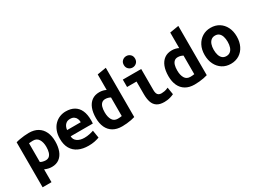

<svg xmlns="http://www.w3.org/2000/svg" viewBox="-43 -1580 3445 2568"><g transform="rotate(-30 1680.0 -296.0)"><path d="M71 185V-510Q96 -518 130 -524Q164 -530 201 -534Q238 -538 273 -538Q355 -538 411 -504.5Q467 -471 496 -409Q525 -347 525 -263Q525 -182 502 -120Q479 -58 432.5 -23Q386 12 317 12Q291 12 264.5 6Q238 0 208 -13V185ZM289 -106Q322 -106 343 -124Q364 -142 374.5 -176.5Q385 -211 385 -259Q385 -330 357 -375Q329 -420 272 -420Q256 -420 238 -418.5Q220 -417 208 -416V-127Q222 -118 244.5 -112Q267 -106 289 -106Z M884 12Q795 12 730 -18.5Q665 -49 630 -109.5Q595 -170 595 -259Q595 -329 615.5 -381.5Q636 -434 671.5 -469.5Q707 -505 751.5 -522.5Q796 -540 843 -540Q921 -540 974 -509Q1027 -478 1054 -418Q1081 -358 1081 -270Q1081 -257 1080.5 -242.5Q1080 -228 1079 -218H737Q737 -167 779.5 -137.5Q822 -108 889 -108Q930 -108 968.5 -116.5Q1007 -125 1032 -134L1051 -17Q1016 -4 975 4Q934 12 884 12ZM737 -314H948Q948 -342 938 -367Q928 -392 905.5 -408Q883 -424 846 -424Q810 -424 787 -408.5Q764 -393 752 -368Q740 -343 737 -314Z M1401 12Q1320 12 1264 -21Q1208 -54 1179.5 -115Q1151 -176 1151 -260Q1151 -346 1175 -408Q1199 -470 1246 -504Q1293 -538 1362 -538Q1390 -538 1417 -531.5Q1444 -525 1464 -514V-754L1602 -777V-16Q1577 -8 1543 -1.5Q1509 5 1472.5 8.5Q1436 12 1401 12ZM1402 -106Q1419 -106 1434 -107.5Q1449 -109 1464 -111V-398Q1449 -407 1428.5 -413Q1408 -419 1385 -419Q1353 -419 1332 -401Q1311 -383 1301 -349.5Q1291 -316 1291 -267Q1291 -196 1317.5 -151Q1344 -106 1402 -106Z M2054 12Q1983 12 1941.5 -15.5Q1900 -43 1883 -94.5Q1866 -146 1866 -218V-412H1720V-526H2004V-200Q2004 -169 2011.5 -148.5Q2019 -128 2035.5 -118Q2052 -108 2079 -108Q2097 -108 2124 -112.5Q2151 -117 2185 -133L2203 -22Q2175 -9 2149 -1.5Q2123 6 2099 9Q2075 12 2054 12ZM1916 -600Q1881 -600 1855 -624Q1829 -648 1829 -688Q1829 -729 1855 -752.5Q1881 -776 1916 -776Q1951 -776 1977 -752.5Q2003 -729 2003 -688Q2003 -648 1977 -624Q1951 -600 1916 -600Z M2521 12Q2440 12 2384 -21Q2328 -54 2299.5 -115Q2271 -176 2271 -260Q2271 -346 2295 -408Q2319 -470 2366 -504Q2413 -538 2482 -538Q2510 -538 2537 -531.5Q2564 -525 2584 -514V-754L2722 -777V-16Q2697 -8 2663 -1.5Q2629 5 2592.5 8.5Q2556 12 2521 12ZM2522 -106Q2539 -106 2554 -107.5Q2569 -109 2584 -111V-398Q2569 -407 2548.5 -413Q2528 -419 2505 -419Q2473 -419 2452 -401Q2431 -383 2421 -349.5Q2411 -316 2411 -267Q2411 -196 2437.5 -151Q2464 -106 2522 -106Z M3081 15Q3007 15 2951 -20.5Q2895 -56 2863.5 -119Q2832 -182 2832 -264Q2832 -347 2864.5 -409Q2897 -471 2953 -505.5Q3009 -540 3081 -540Q3155 -540 3210.5 -505.5Q3266 -471 3297.5 -409Q3329 -347 3329 -264Q3329 -182 3298 -119Q3267 -56 3211.5 -20.5Q3156 15 3081 15ZM3079 -105Q3115 -105 3139.5 -125Q3164 -145 3176 -180.5Q3188 -216 3188 -263Q3188 -310 3176.5 -345.5Q3165 -381 3141.5 -400.5Q3118 -420 3081 -420Q3046 -420 3021.5 -400.5Q2997 -381 2984.5 -345.5Q2972 -310 2972 -263Q2972 -216 2983.5 -180.5Q2995 -145 3018.5 -125Q3042 -105 3079 -105Z"/></g></svg>

Font: Ubuntu Sans Mono
Style: Regular
Weight: 400
Monospace: yes
Designer: Dalton Maag Ltd
Foundry: Dalton Maag Ltd
Version: Version 1.006